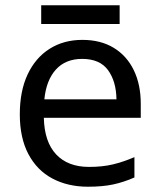

<svg xmlns="http://www.w3.org/2000/svg" viewBox="-20 -697 604 727"><path d="M292 -546Q361 -546 410.5 -516Q460 -486 486.5 -431.5Q513 -377 513 -304V-251H146Q148 -160 192.5 -112.5Q237 -65 317 -65Q368 -65 407.5 -74.5Q447 -84 489 -102V-25Q448 -7 408 1.5Q368 10 313 10Q237 10 178.5 -21Q120 -52 87.5 -113.5Q55 -175 55 -264Q55 -352 84.5 -415Q114 -478 167.5 -512Q221 -546 292 -546ZM291 -474Q228 -474 191.5 -433.5Q155 -393 148 -321H421Q420 -389 389 -431.5Q358 -474 291 -474ZM433 -677V-606H136V-677Z"/></svg>

Font: Noto Sans Chakma
Style: Regular
Weight: 400
Designer: Zachary Quinn Scheuren - Monotype Design Team
Foundry: Monotype Imaging Inc.
Version: Version 2.003; ttfautohint (v1.8.4.7-5d5b)